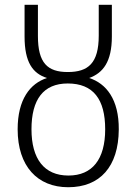

<svg xmlns="http://www.w3.org/2000/svg" viewBox="-20 -774 571 805"><path d="M266 11C399 11 477 -75 478 -231C479 -358 425 -424 354 -447C412 -468 449 -515 449 -621V-754H394V-625C394 -509 350 -472 264 -472C179 -472 139 -510 139 -623V-754H83V-621C83 -513 117 -466 177 -447C106 -424 54 -357 54 -232C54 -77 137 11 266 11ZM267 -38C165 -38 112 -108 112 -232C112 -357 162 -424 264 -424C371 -424 421 -358 421 -232C421 -106 367 -38 267 -38Z"/></svg>

Font: Noto Sans SemiCondensed Light
Style: Regular
Weight: 300
Width: 4
Designer: Monotype Design Team
Foundry: Monotype Imaging Inc.
Version: Version 2.013